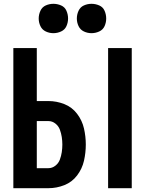

<svg xmlns="http://www.w3.org/2000/svg" viewBox="-20 -987 760 1007"><path d="M547 0H671V-735H547ZM50 0H234Q277 0 317.5 -16Q358 -32 384.5 -67Q411 -102 420.5 -144Q430 -186 430 -229Q430 -271 420.5 -313Q411 -355 384.5 -390Q358 -425 317.5 -441Q277 -457 234 -457H173V-735H50ZM234 -105H173V-352H234Q254 -352 270.5 -339Q287 -326 294 -307Q301 -288 304 -268Q307 -248 307 -229Q307 -209 304 -189Q301 -169 294 -150Q287 -131 270.5 -118Q254 -105 234 -105ZM460 -813Q481 -813 500.5 -822Q520 -831 528.5 -850Q537 -869 537 -890Q537 -911 528.5 -930.5Q520 -950 500.5 -958.5Q481 -967 460 -967Q439 -967 420 -958.5Q401 -950 392 -930.5Q383 -911 383 -890Q383 -869 392 -850Q401 -831 420 -822Q439 -813 460 -813ZM260 -813Q281 -813 300.5 -822Q320 -831 328.5 -850Q337 -869 337 -890Q337 -911 328.5 -930.5Q320 -950 300.5 -958.5Q281 -967 260 -967Q239 -967 220 -958.5Q201 -950 192 -930.5Q183 -911 183 -890Q183 -869 192 -850Q201 -831 220 -822Q239 -813 260 -813Z"/></svg>

Font: Iosevka Sparkle
Style: Bold
Weight: 700
Designer: Belleve Invis
Foundry: Belleve Invis
Version: Version 4.5.0; ttfautohint (v1.8.3)